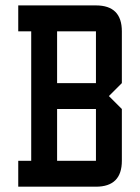

<svg xmlns="http://www.w3.org/2000/svg" viewBox="-20 -704 528 724"><path d="M48.8 -683.6H341.8Q439.5 -683.6 439.5 -585.9V-390.6L390.6 -341.8L439.5 -293V-97.7Q439.5 0 341.8 0H48.8V-97.7H97.7V-585.9H48.8ZM341.8 -585.9H195.3V-390.6H341.8ZM341.8 -293H195.3V-97.7H341.8Z"/></svg>

Font: BabelStone Runic Short Twig
Style: Regular
Weight: 400
Designer: Andrew West
Foundry: BabelStone
Version: Version 3.003;March 14, 2022